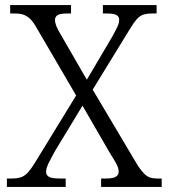

<svg xmlns="http://www.w3.org/2000/svg" viewBox="-20 -734 662 754"><path d="M7 0V-33H25Q48 -33 62.5 -38Q77 -43 89 -56Q101 -69 116 -93L279 -359L120 -631Q108 -651 96.5 -661.5Q85 -672 71.5 -676.5Q58 -681 40 -681H20V-714H259V-681H245Q214 -681 205 -674Q196 -667 196 -656Q196 -645 201 -632Q206 -619 221 -594L321 -421L422 -592Q433 -612 440.5 -627.5Q448 -643 448 -656Q448 -670 436.5 -675.5Q425 -681 401 -681H384V-714H595V-681H577Q557 -681 543 -676.5Q529 -672 517 -658.5Q505 -645 490 -620L344 -382L521 -84Q535 -63 546 -52Q557 -41 569 -37Q581 -33 597 -33H615V0H377V-33H396Q424 -33 435 -40Q446 -47 446 -60Q446 -72 439 -86.5Q432 -101 411 -134L304 -319L196 -141Q180 -112 170.5 -92.5Q161 -73 161 -59Q161 -46 172.5 -39.5Q184 -33 215 -33H238V0Z"/></svg>

Font: Noto Rashi Hebrew Light
Style: Regular
Weight: 300
Version: Version 1.006